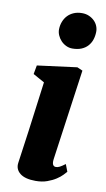

<svg xmlns="http://www.w3.org/2000/svg" viewBox="-94 -876 515 931"><g transform="rotate(10 164.0 -411.0)"><path d="M53.7 -63Q62.5 -121.6 76.2 -223.9Q89.8 -326.2 108.4 -467.8L52.2 -499L60.1 -542.5L255.4 -567.9L282.2 -556.2L219.7 -110.8Q214.4 -73.7 236.8 -73.7Q245.1 -73.7 254.9 -78.6Q264.6 -83.5 281.7 -96.2L295.4 -60.5Q291 -55.2 279.8 -43.5Q268.6 -31.7 250.7 -20Q232.9 -8.3 208 0.7Q183.1 9.8 150.9 9.8Q98.6 9.8 73.7 -10.5Q48.8 -30.8 53.7 -63ZM214.8 -653.3Q198.7 -653.3 184.1 -660.4Q169.4 -667.5 158.7 -679Q147.9 -690.4 141.6 -705.1Q135.3 -719.7 135.7 -734.9Q136.2 -754.9 143.1 -772.2Q149.9 -789.6 162.1 -802.5Q174.3 -815.4 192.1 -823Q210 -830.6 232.4 -830.6Q252 -830.6 267.3 -823.7Q282.7 -816.9 293.7 -805.9Q304.7 -794.9 310.3 -780.8Q315.9 -766.6 315.4 -752Q314.9 -731.4 308.8 -713.6Q302.7 -695.8 290.5 -682.4Q278.3 -668.9 259.5 -661.1Q240.7 -653.3 214.8 -653.3Z"/></g></svg>

Font: Merriweather UltraBold
Style: Italic
Weight: 900
Italic angle: -7°
Designer: Eben Sorkin ( eben@eyebytes.com )
Foundry: Eben Sorkin ( eben@eyebytes.com )
Version: Version 1.52; ttfautohint (v1.4.1)